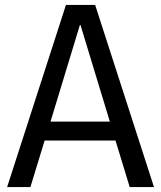

<svg xmlns="http://www.w3.org/2000/svg" viewBox="-20 -763 657 783"><path d="M509 0H608L368 -743H249L9 0H104L162 -190H451ZM186 -267 307 -665 428 -267Z"/></svg>

Font: Glow Sans SC Normal Book
Style: Regular
Weight: 500
Designer: Ryoko NISHIZUKA (kana, bopomofo & ideographs); Paul D. Hunt (Latin, Greek & Cyrillic); Sandoll Communications, Soo-young
Version: Version 0.93